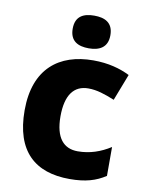

<svg xmlns="http://www.w3.org/2000/svg" viewBox="-87 -830 699 903"><g transform="rotate(10 263.0 -378.5)"><path d="M290 -767C240 -767 200 -750 200 -689C200 -629 240 -611 290 -611C339 -611 380 -629 380 -689C380 -750 339 -767 290 -767ZM308 10C384 10 433 -5 479 -35V-173C432 -143 381 -125 323 -125C256 -125 215 -170 215 -273C215 -375 253 -425 322 -425C363 -425 401 -412 448 -393L497 -520C451 -543 394 -559 322 -559C160 -559 44 -472 44 -272C44 -76 143 10 308 10Z"/></g></svg>

Font: Noto Sans Ethiopic ExtraBold
Style: Regular
Weight: 800
Designer: Monotype Design Team
Foundry: Monotype Imaging Inc.
Version: Version 2.102